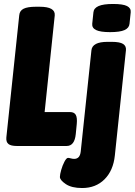

<svg xmlns="http://www.w3.org/2000/svg" viewBox="-20 -736 679 968"><path d="M65 0Q35 0 22.5 -10Q10 -20 12 -43L77 -659Q79 -682 99 -692Q119 -702 161 -702H180Q260 -702 256 -658L205 -171H333Q354 -171 362 -157Q370 -143 367 -111L362 -60Q356 0 316 0ZM394 212Q341 212 311.5 192Q282 172 282 156Q282 144 288.5 121Q295 98 305 79Q315 60 323 60Q328 60 337 62.5Q346 65 354 65Q383 65 387 28L441 -483Q446 -525 522 -525H544Q584 -525 600.5 -514.5Q617 -504 615 -483L559 48Q551 124 507 168Q463 212 394 212ZM535 -574Q486 -574 464.5 -584.5Q443 -595 445 -616L451 -674Q453 -695 477 -705.5Q501 -716 550 -716Q600 -716 620.5 -705.5Q641 -695 639 -674L633 -616Q631 -595 608 -584.5Q585 -574 535 -574Z"/></svg>

Font: Asap Condensed Condensed Black
Style: Italic
Weight: 900
Width: 3
Italic angle: -6°
Designer: Pablo Cosgaya
Foundry: Omnibus-Type
Version: Version 3.001; ttfautohint (v1.8.4.7-5d5b)